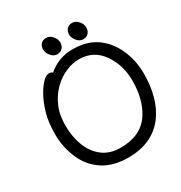

<svg xmlns="http://www.w3.org/2000/svg" viewBox="-201 -1003 1104 1171"><g transform="rotate(-30 350.5 -418.0)"><path d="M354 -51.8Q495.1 -51.8 560.1 -147.9Q619.1 -235.8 619.1 -371.1Q619.1 -481 561 -564Q502.9 -647 398.9 -647Q356.9 -647 309.6 -627.4Q262.2 -607.9 221.2 -568.8Q180.2 -529.8 154.1 -472.4Q127.9 -415 127.9 -337.9Q127.9 -259.8 152.3 -194.8Q176.8 -129.9 227.3 -90.8Q277.8 -51.8 354 -51.8ZM366.2 23.9Q257.3 23.9 186.3 -23.4Q115.2 -70.8 81.1 -152.3Q46.9 -233.9 46.9 -319.8Q46.9 -404.8 63.5 -463.9Q80.1 -522.9 104.5 -567.9Q128.9 -612.8 154.1 -638.4Q179.2 -664.1 198.2 -664.1Q216.3 -664.1 224.1 -654.8Q297.4 -718.8 397.2 -719Q497.1 -719.2 563.5 -672.6Q629.9 -626 665.5 -545.4Q701.2 -464.8 701.2 -375Q701.2 -198.2 621.1 -90.8Q532.2 23.9 366.2 23.9ZM340.6 -753.9Q326.7 -738.8 302.7 -738.8Q278.8 -738.8 260.3 -761.2Q241.7 -783.7 241.7 -806.6Q241.7 -829.6 255.1 -844.7Q268.6 -859.9 292.7 -859.9Q316.9 -859.9 335.7 -838.4Q354.5 -816.9 354.5 -793Q354.5 -769 340.6 -753.9ZM523.7 -753.9Q509.8 -738.8 485.8 -738.8Q461.9 -738.8 443.4 -761.2Q424.8 -783.7 424.8 -806.6Q424.8 -829.6 438.2 -844.7Q451.7 -859.9 475.6 -859.9Q499.5 -859.9 518.6 -838.4Q537.6 -816.9 537.6 -793Q537.6 -769 523.7 -753.9Z"/></g></svg>

Font: LXGW WenKai Screen R
Style: Regular
Weight: 400
Designer: Fontworks Inc.
Version: Version 1.235;May 31, 2022